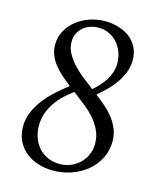

<svg xmlns="http://www.w3.org/2000/svg" viewBox="-108 -769 709 860"><g transform="rotate(15 247.0 -339.5)"><path d="M437 -555.2Q437 -526.4 427 -500Q417 -473.6 400.6 -450Q384.3 -426.3 363 -405Q341.8 -383.8 319.8 -365.2Q343.8 -346.7 366.2 -327.1Q388.7 -307.6 405.8 -285.4Q422.9 -263.2 433.3 -237.5Q443.8 -211.9 443.8 -182.1Q443.8 -137.7 425.3 -101.6Q406.7 -65.4 375.7 -39.8Q344.7 -14.2 304 0Q263.2 14.2 219.2 14.2Q182.6 14.2 149.9 3.9Q117.2 -6.3 92.5 -26.4Q67.9 -46.4 53.5 -75.4Q39.1 -104.5 39.1 -142.1Q39.1 -178.2 52.7 -210.2Q66.4 -242.2 88.4 -270.5Q110.4 -298.8 138.2 -324Q166 -349.1 194.8 -371.1Q170.9 -389.6 150.4 -408Q129.9 -426.3 115 -445.6Q100.1 -464.8 91.6 -486.3Q83 -507.8 83 -533.2Q83 -568.8 99.4 -598.4Q115.7 -627.9 142.3 -648.9Q168.9 -669.9 203.1 -681.4Q237.3 -692.9 272.9 -692.9Q305.2 -692.9 334.7 -684.3Q364.3 -675.8 387 -658.7Q409.7 -641.6 423.3 -615.7Q437 -589.8 437 -555.2ZM221.2 -351.1Q199.2 -335 178.7 -315.7Q158.2 -296.4 142.3 -273.4Q126.5 -250.5 116.7 -223.9Q106.9 -197.3 106.9 -166Q106.9 -134.3 116.5 -107.9Q126 -81.5 143.6 -62.5Q161.1 -43.5 186 -32.7Q210.9 -22 241.2 -22Q266.1 -22 289.6 -31.2Q313 -40.5 331.1 -57.4Q349.1 -74.2 360.1 -97.7Q371.1 -121.1 371.1 -149.9Q371.1 -184.1 357.9 -211.9Q344.7 -239.7 325 -262.5Q305.2 -285.2 282.7 -303Q260.3 -320.8 242.2 -335ZM252.9 -657.2Q232.9 -657.2 214.6 -651.1Q196.3 -645 182.1 -633.3Q168 -621.6 159.4 -604.2Q150.9 -586.9 150.9 -564Q150.9 -536.6 164.8 -511.5Q178.7 -486.3 199.2 -464.4Q219.7 -442.4 242.7 -424.3Q265.6 -406.2 283.2 -393.1L294.9 -383.8Q310.5 -397 325 -412.6Q339.4 -428.2 350.3 -445.8Q361.3 -463.4 367.7 -483.2Q374 -502.9 374 -524.9Q374 -552.2 364.7 -576.4Q355.5 -600.6 339.4 -618.4Q323.2 -636.2 301 -646.7Q278.8 -657.2 252.9 -657.2Z"/></g></svg>

Font: Simonetta
Style: Regular
Weight: 400
Designer: Gayaneh Bagdasaryan
Foundry: BrownFox
Version: Version 1.001